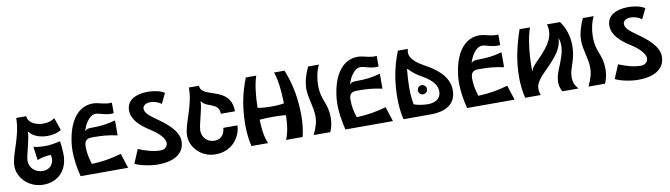

<svg xmlns="http://www.w3.org/2000/svg" viewBox="-37 -1336 6850 1962"><g transform="rotate(-10 3388.0 -355.0)"><path d="M378 -366C335 -366 294 -371 261 -379L280 -238C325 -257 369 -265 421 -267C445 -191 396 -119 316 -119C234 -119 177 -178 177 -246C177 -309 232 -458 232 -539L236 -540C271 -490 347 -463 424 -463C475 -463 527 -475 567 -499L522 -630C486 -608 459 -595 401 -595C325 -595 244 -633 244 -700H139C139 -500 35 -343 35 -216C35 -99 144 20 296 20C449 20 551 -85 551 -248C551 -286 546 -346 538 -388C474 -373 431 -366 378 -366Z M1128 -153C1021 -122 931 -108 820 -103C800 -163 787 -221 787 -290C787 -372 840 -370 882 -370C966 -370 1037 -365 1129 -345V-500C1040 -475 971 -468 882 -468C842 -468 821 -462 814 -445H810C820 -478 833 -510 851 -536C877 -575 911 -601 944 -601C966 -601 997 -591 1029 -583C1059 -576 1094 -570 1129 -575V-685C1095 -681 1071 -685 1042 -691C1006 -699 968 -710 934 -710C840 -710 764 -657 714 -563C658 -458 647 -321 647 -269C647 -178 662 -89 684 0H1177Z M1681 -688C1642 -716 1573 -730 1510 -730C1392 -730 1288 -687 1288 -576C1288 -481 1361 -410 1475 -338C1549 -291 1609 -230 1609 -184C1609 -147 1583 -117 1535 -117C1460 -117 1380 -142 1307 -172L1247 -29C1308 0 1405 20 1488 20C1632 20 1762 -33 1762 -174C1762 -285 1638 -378 1549 -440C1475 -492 1437 -525 1437 -567C1437 -596 1467 -621 1514 -621C1551 -621 1595 -609 1630 -583Z M2028 -540C2075 -465 2206 -500 2206 -379H2352C2354 -648 2036 -563 2036 -700H1931C1931 -500 1827 -343 1827 -216C1827 -99 1931 20 2083 20C2271 20 2351 -133 2352 -233H2205C2205 -181 2171 -119 2098 -119C2016 -119 1969 -178 1969 -246C1969 -309 2024 -458 2024 -539Z M2815 -700C2845 -613 2857 -495 2859 -372C2819 -364 2766 -362 2724 -362C2687 -362 2629 -364 2586 -374C2589 -497 2600 -614 2630 -700H2522C2457 -540 2432 -384 2432 -216C2432 -142 2440 -69 2457 0H2629C2597 -76 2588 -162 2586 -250C2623 -254 2675 -256 2724 -256C2771 -256 2821 -254 2859 -250C2857 -162 2848 -76 2816 0H2988C3005 -69 3013 -142 3013 -216C3013 -384 2988 -540 2923 -700Z M3280 -700C3249 -635 3235 -563 3235 -492C3235 -327 3305 -308 3305 -145C3305 -93 3295 -48 3275 0H3103C3138 -78 3154 -123 3154 -189C3154 -279 3110 -385 3110 -473C3110 -553 3136 -633 3168 -700Z M3876 -153C3769 -122 3679 -108 3568 -103C3548 -163 3535 -221 3535 -290C3535 -372 3588 -370 3630 -370C3714 -370 3785 -365 3877 -345V-500C3788 -475 3719 -468 3630 -468C3590 -468 3569 -462 3562 -445H3558C3568 -478 3581 -510 3599 -536C3625 -575 3659 -601 3692 -601C3714 -601 3745 -591 3777 -583C3807 -576 3842 -570 3877 -575V-685C3843 -681 3819 -685 3790 -691C3754 -699 3716 -710 3682 -710C3588 -710 3512 -657 3462 -563C3406 -458 3395 -321 3395 -269C3395 -178 3410 -89 3432 0H3925Z M4345 -502C4263 -547 4197 -599 4197 -662C4197 -674 4199 -686 4203 -700H4100C4035 -540 4010 -384 4010 -216C4010 -142 4018 -69 4035 0H4202H4309C4365 0 4582 0 4582 -206C4582 -352 4454 -442 4345 -502ZM4308 -108C4250 -108 4200 -119 4163 -132C4152 -188 4148 -246 4148 -304C4148 -370 4152 -435 4159 -497L4164 -500C4213 -448 4247 -425 4300 -395C4415 -330 4444 -269 4444 -218C4444 -142 4385 -108 4308 -108ZM4277 -311C4251 -311 4230 -289 4230 -263C4230 -237 4251 -216 4277 -216C4303 -216 4325 -237 4325 -263C4325 -289 4303 -311 4277 -311Z M5138 -153C5031 -122 4941 -108 4830 -103C4810 -163 4797 -221 4797 -290C4797 -372 4850 -370 4892 -370C4976 -370 5047 -365 5139 -345V-500C5050 -475 4981 -468 4892 -468C4852 -468 4831 -462 4824 -445H4820C4830 -478 4843 -510 4861 -536C4887 -575 4921 -601 4954 -601C4976 -601 5007 -591 5039 -583C5069 -576 5104 -570 5139 -575V-685C5105 -681 5081 -685 5052 -691C5016 -699 4978 -710 4944 -710C4850 -710 4774 -657 4724 -563C4668 -458 4657 -321 4657 -269C4657 -178 4672 -89 4694 0H5187Z M5272 -216C5272 -142 5280 -69 5297 0H5459C5448 -28 5446 -41 5446 -68C5446 -145 5529 -213 5593 -280C5662 -352 5737 -438 5737 -534H5741C5750 -511 5753 -487 5753 -462C5753 -389 5720 -309 5685 -224C5667 -180 5656 -138 5656 -98C5656 -64 5664 -31 5683 1H5850C5824 -32 5801 -54 5801 -127C5801 -220 5864 -291 5864 -441C5864 -539 5833 -632 5782 -700H5646C5654 -677 5656 -655 5656 -640C5656 -574 5637 -500 5496 -361C5457 -322 5424 -287 5419 -258H5415V-294C5415 -441 5434 -597 5470 -700H5362C5307 -540 5272 -384 5272 -216Z M6131 -700C6100 -635 6086 -563 6086 -492C6086 -327 6156 -308 6156 -145C6156 -93 6146 -48 6126 0H5954C5989 -78 6005 -123 6005 -189C6005 -279 5961 -385 5961 -473C5961 -553 5987 -633 6019 -700Z M6665 -688C6626 -716 6557 -730 6494 -730C6376 -730 6272 -687 6272 -576C6272 -481 6345 -410 6459 -338C6533 -291 6593 -230 6593 -184C6593 -147 6567 -117 6519 -117C6444 -117 6364 -142 6291 -172L6231 -29C6292 0 6389 20 6472 20C6616 20 6746 -33 6746 -174C6746 -285 6622 -378 6533 -440C6459 -492 6421 -525 6421 -567C6421 -596 6451 -621 6498 -621C6535 -621 6579 -609 6614 -583Z"/></g></svg>

Font: Brassia
Style: Regular
Weight: 400
Designer: Ariel Martín Pérez
Foundry: Tunera Type Foundry
Version: Version 1.600;hotconv 1.0.109;makeotfexe 2.5.65596